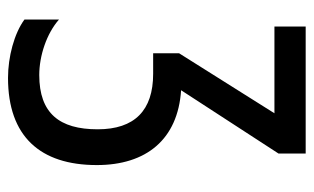

<svg xmlns="http://www.w3.org/2000/svg" viewBox="-168 -586 764 467"><g transform="rotate(90 213.5 -352.0)"><path d="M353 -714H44V-638H255L109 -406V-343H159C248 -343 294 -298 294 -208C294 -115 255 -66 162 -66C115 -66 61 -84 27 -114V-30C61 -5 118 10 169 10C311 10 381 -68 381 -206C381 -326 319 -403 199 -411L353 -648Z"/></g></svg>

Font: Noto Sans UI Condensed
Style: Regular
Weight: 400
Width: 3
Designer: Monotype Design Team
Foundry: Monotype Imaging Inc.
Version: Version 1.901